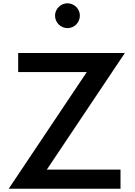

<svg xmlns="http://www.w3.org/2000/svg" viewBox="-20 -1147 820 1167"><path d="M390 -976C431.5 -976 465.5 -1010 465.5 -1052C465.5 -1093 431.5 -1127 390 -1127C349 -1127 314.5 -1093 314.5 -1052C314.5 -1010 349 -976 390 -976ZM712.5 0V-116H264.5L739 -825H90.5V-709H507.5L33 0Z"/></svg>

Font: Spartan SemiBold
Style: Regular
Weight: 600
Designer: Matt Bailey, Mirko Velimirovic
Foundry: Matt Bailey
Version: Version 1.003